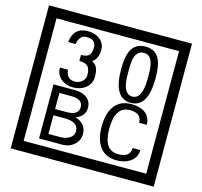

<svg xmlns="http://www.w3.org/2000/svg" viewBox="-141 -1116 1436 1362"><g transform="rotate(15 577.5 -435.0)"><path d="M1103 90H53V-960H1103ZM1028 15V-885H128V15ZM499 -556Q499 -504 460.5 -473Q422 -442 369 -442Q314 -442 280 -471Q242 -502 242 -554H301Q307 -485 370 -485Q398 -485 421 -504.5Q444 -524 444 -552Q444 -597 426 -616Q408 -635 363 -635V-679Q405 -679 421.5 -696Q438 -713 438 -754Q438 -812 369 -812Q318 -812 306 -744H251Q264 -855 368 -855Q419 -855 454 -829Q493 -800 493 -750Q493 -685 451 -658Q475 -642 483 -630Q499 -605 499 -556ZM917 -656Q917 -442 791 -442Q664 -442 664 -656Q664 -744 685 -789Q714 -855 791 -855Q868 -855 897 -789Q917 -745 917 -656ZM864 -656Q864 -723 855 -752Q840 -809 791 -809Q742 -809 726 -752Q718 -723 718 -656Q718 -587 726 -553Q742 -488 791 -488Q839 -488 855 -554Q864 -587 864 -656ZM522 -141Q522 -93 486.5 -61.5Q451 -30 403 -30H229V-427H388Q439 -427 471 -404Q508 -378 508 -329Q508 -266 440 -242Q522 -216 522 -141ZM457 -321Q457 -379 372 -379H285V-261H371Q457 -261 457 -321ZM469 -147Q469 -215 368 -215H285V-78H371Q408 -78 435 -93Q469 -112 469 -147ZM944 -136Q944 -80 898 -49Q858 -22 799 -22Q714 -22 672 -84Q636 -136 636 -226Q636 -317 671 -371Q713 -435 800 -435Q862 -435 899 -409Q942 -379 942 -321H886Q886 -391 801 -391Q692 -391 692 -226Q692 -67 799 -67Q888 -67 888 -136Z"/></g></svg>

Font: Unicode BMP Fallback SIL
Style: Regular
Weight: 400
Foundry: NRSI, SIL International
Version: Version 5.1 Based on Unicode 5.1